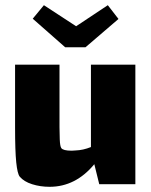

<svg xmlns="http://www.w3.org/2000/svg" viewBox="-20 -709 582 739"><path d="M501 -460V0H362L343 -77Q271 10 171 10Q135 10 103.5 0Q72 -10 56 -29Q47 -40 42.5 -84Q38 -128 38 -218V-460H209V-220Q209 -200 210 -173Q211 -146 216 -139Q223 -129 256 -129L272 -130Q300 -131 330 -143V-460ZM436 -636 309 -527H231L106 -637L149 -689L273 -608L395 -689Z"/></svg>

Font: Lalezar
Style: Regular
Weight: 400
Designer: Borna Izadpanah
Foundry: Borna Izadpanah
Version: Version 1.003